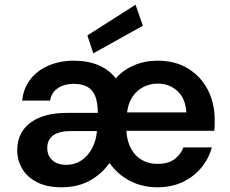

<svg xmlns="http://www.w3.org/2000/svg" viewBox="-20 -781 975 813"><path d="M242 12Q178 12 136.5 -9.5Q95 -31 74 -66.5Q53 -102 53 -144Q53 -193 77 -228.5Q101 -264 148.5 -283.5Q196 -303 265 -303H394Q394 -345 384 -372Q374 -399 351.5 -412.5Q329 -426 291 -426Q253 -426 225.5 -408Q198 -390 192 -355H74Q79 -407 108.5 -445Q138 -483 186 -503.5Q234 -524 292 -524Q353 -524 398 -504.5Q443 -485 470 -449Q502 -485 547.5 -504.5Q593 -524 647 -524Q722 -524 776 -491Q830 -458 859.5 -401.5Q889 -345 889 -274Q889 -264 889 -252.5Q889 -241 887 -227H515Q518 -182 535.5 -150.5Q553 -119 582 -103Q611 -87 646 -87Q691 -87 717.5 -106Q744 -125 757 -157H877Q864 -109 832 -70.5Q800 -32 753 -10Q706 12 647 12Q582 12 529.5 -15.5Q477 -43 444 -91Q422 -60 391.5 -36.5Q361 -13 324 -0.5Q287 12 242 12ZM261 -83Q296 -83 323.5 -101Q351 -119 368.5 -150.5Q386 -182 390 -221V-226H279Q244 -226 222 -217Q200 -208 190 -192Q180 -176 180 -155Q180 -133 190 -116.5Q200 -100 218 -91.5Q236 -83 261 -83ZM518 -305H769Q766 -363 732 -395Q698 -427 647 -427Q616 -427 588 -413Q560 -399 541.5 -372Q523 -345 518 -305ZM375 -555 350 -631 554 -761 585 -672Z"/></svg>

Font: DM Sans 12pt SemiBold
Style: Regular
Weight: 600
Version: Version 4.004;gftools[0.9.30]